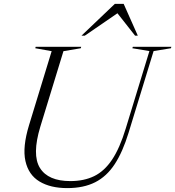

<svg xmlns="http://www.w3.org/2000/svg" viewBox="-20 -955 899 985"><path d="M187 -305.5Q143 -160.5 185 -93.2Q227 -26 341 -26Q411 -26 463.2 -51.5Q515.5 -77 555 -136Q594.5 -195 625 -295.5L746.5 -693L659 -707.5L661.5 -715H859L857 -707.5L768 -693L639.5 -273.5Q609.5 -175.5 568.5 -112.8Q527.5 -50 468.2 -20Q409 10 325 10Q239 10 182.8 -23.8Q126.5 -57.5 110.5 -128.8Q94.5 -200 129 -313L245 -692.5L161 -707.5L163 -715H396.5L394.5 -707.5L305.5 -692.5ZM398 -772 569 -935H614.5L687 -772H673L582.5 -887L415 -772Z"/></svg>

Font: Newsreader 72pt Light
Style: Italic
Weight: 300
Italic angle: -17°
Designer: Hugues Gentile
Foundry: Production Type
Version: Version 1.003; ttfautohint (v1.8.3)